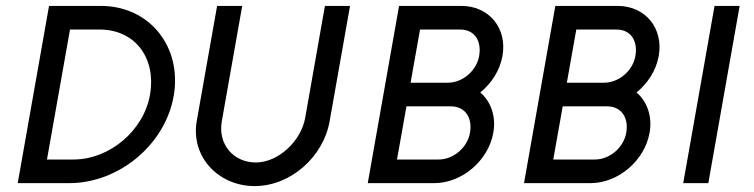

<svg xmlns="http://www.w3.org/2000/svg" viewBox="-20 -620 2554 650"><path d="M317 -520C439 -520 509 -422 488 -300C467 -178 351 -80 229 -80H139L217 -520ZM215 0C381 0 539 -129 568 -295C597 -461 487 -600 321 -600H146L40 0Z M1013 -220C999 -143 923 -70 846 -70C769 -70 717 -133 731 -210L800 -600H715L646 -210C625 -89 720 10 842 10C964 10 1075 -89 1096 -210L1165 -600H1080Z M1356 -260H1506C1556 -260 1580 -220 1571 -170C1562 -120 1515 -80 1465 -80H1324ZM1402 -520H1538C1588 -520 1611 -480 1602 -430C1593 -380 1546 -340 1496 -340H1370ZM1450 0C1544 0 1633 -76 1650 -170C1660 -226 1642 -276 1606 -307C1644 -338 1672 -381 1681 -430C1698 -524 1636 -600 1542 -600H1331L1225 0Z M1885 -260H2035C2085 -260 2109 -220 2100 -170C2091 -120 2044 -80 1994 -80H1853ZM1931 -520H2067C2117 -520 2140 -480 2131 -430C2122 -380 2075 -340 2025 -340H1899ZM1979 0C2073 0 2162 -76 2179 -170C2189 -226 2171 -276 2135 -307C2173 -338 2201 -381 2210 -430C2227 -524 2165 -600 2071 -600H1860L1754 0Z M2293 0H2378L2484 -600H2399Z"/></svg>

Font: Gauge
Style: Italic
Weight: 400
Italic angle: -80°
Designer: Daniel Pimley
Foundry: Daniel Pimley
Version: Version 1.000;PS 001.001;hotconv 1.0.56